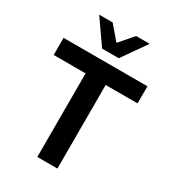

<svg xmlns="http://www.w3.org/2000/svg" viewBox="-224 -1070 1063 1187"><g transform="rotate(30 307.0 -476.5)"><path d="M7.8 -718.8H606.4V-596.7H378.9V0H235.4V-596.7H7.8ZM127 -953.1H222.7L306.6 -855.5L390.6 -953.1H487.3L366.2 -780.3H247.1Z"/></g></svg>

Font: Min Sans Bold
Style: Regular
Weight: 700
Designer: Jinseong-Kim, NotoSansCJK, Nunito
Foundry: Jinseong-Kim
Version: Version 1.400;Glyphs 3.1.2 (3151)